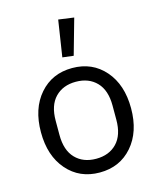

<svg xmlns="http://www.w3.org/2000/svg" viewBox="-117 -863 795 959"><g transform="rotate(-15 280.0 -384.0)"><path d="M356 -769 304 -585 247 -592 276 -780ZM448.5 -62Q384 12 280 12Q176 12 111.5 -62Q47 -136 47 -258Q47 -380 111.5 -454Q176 -528 280 -528Q384 -528 448.5 -454Q513 -380 513 -258Q513 -136 448.5 -62ZM427 -221V-295Q427 -374 387 -415.5Q347 -457 280 -457Q213 -457 173 -415.5Q133 -374 133 -295V-221Q133 -142 173 -100.5Q213 -59 280 -59Q347 -59 387 -100.5Q427 -142 427 -221Z"/></g></svg>

Font: Aneliza
Style: Regular
Weight: 400
Designer: Mike Abbink, Paul van der Laan, Pieter van Rosmalen
Foundry: Bold Monday
Version: Version 3.0